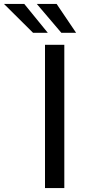

<svg xmlns="http://www.w3.org/2000/svg" viewBox="-134 -949 438 969"><path d="M190.6 -723V0H93.1V-723ZM250.1 -783.5H175.6L51.8 -929H151.8ZM107.2 -783.5H32.8L-113.8 -929H-11.4Z"/></svg>

Font: Public Sans VF
Style: Regular
Weight: 400
Designer: Pablo Impallari, Rodrigo Fuenzalida (Modified by Dan O. Williams and USWDS)
Version: Version 1.003